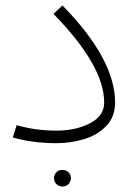

<svg xmlns="http://www.w3.org/2000/svg" viewBox="-20 -512 498 704"><path d="M27 -8 41 -53Q111 -33 187 -33Q258 -33 310 -60Q362 -87 362 -136Q362 -271 176 -461L209 -492Q402 -295 402 -136Q402 -84 370 -50.5Q338 -17 289 -2Q240 13 187 13Q99 13 27 -8ZM178 141Q178 128 187 119.5Q196 111 209 111Q222 111 231 119.5Q240 128 240 141Q240 154 231 163Q222 172 209 172Q196 172 187 163Q178 154 178 141Z"/></svg>

Font: FiraGO ExtraLight
Style: Regular
Weight: 200
Designer: bBox Type
Foundry: bBox Type GmbH
Version: Version 1.001